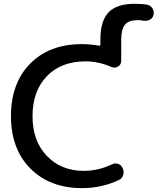

<svg xmlns="http://www.w3.org/2000/svg" viewBox="-20 -970 821 1000"><path d="M746.1 -945.3Q763.7 -942.4 773.9 -926.3Q784.2 -910.2 779.3 -891.6Q775.4 -875 759.8 -867.2Q744.1 -859.4 725.6 -862.3Q711.9 -865.2 699.2 -865.2Q650.4 -865.2 630.9 -841.8Q611.3 -818.4 611.3 -759.8V-652.3Q611.3 -633.8 594.7 -623.5Q578.1 -613.3 560.5 -621.1Q493.2 -650.4 425.8 -650.4Q297.9 -650.4 223.6 -572.8Q149.4 -495.1 149.4 -365.2Q149.4 -235.4 224.1 -157.7Q298.8 -80.1 417 -80.1Q492.2 -80.1 563.5 -114.3Q579.1 -122.1 595.7 -116.2Q612.3 -110.4 619.1 -93.8Q627 -77.1 621.6 -58.6Q616.2 -40 598.6 -32.2Q509.8 9.8 407.2 9.8Q240.2 9.8 138.7 -91.8Q37.1 -193.4 37.1 -365.2Q37.1 -537.1 137.2 -638.7Q237.3 -740.2 407.2 -740.2Q449.2 -740.2 494.1 -732.4Q502.9 -730.5 502.9 -738.3V-764.6Q502.9 -861.3 545.4 -905.8Q587.9 -950.2 680.7 -950.2Q719.7 -950.2 746.1 -945.3Z"/></svg>

Font: Rounded Mgen+ 2p medium
Style: Regular
Weight: 500
Designer: [Source Han Sans]
Ryoko NISHIZUKA  (kana & ideographs); Paul D. Hunt (Latin, Greek & Cyrillic); Wenlong ZHANG  (bopomofo
Version: Version 1.059.20150602